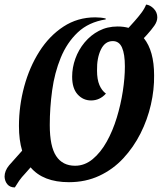

<svg xmlns="http://www.w3.org/2000/svg" viewBox="-45 -776 716 841"><path d="M20 45Q-1 45 -12.5 31.5Q-24 18 -25 -2Q-25 -28 -5 -52L52 -116Q38 -162 38 -224Q38 -312 61 -397Q84 -482 127.5 -550.5Q171 -619 233 -659.5Q295 -700 372 -700Q398 -700 418 -695V-691Q343 -679 295.5 -634Q248 -589 221 -523Q194 -457 183.5 -380.5Q173 -304 173 -228Q173 -135 201 -92.5Q229 -50 284 -50Q326 -50 361 -79Q396 -108 422.5 -155.5Q449 -203 466.5 -260.5Q484 -318 493 -376.5Q502 -435 502 -485Q502 -539 489.5 -567.5Q477 -596 449 -596Q415 -596 397 -559Q379 -522 380 -467Q380 -428 390.5 -403.5Q401 -379 419 -366Q392 -336 354 -336Q319 -336 295 -362.5Q271 -389 271 -440Q271 -480 285 -519Q299 -558 325.5 -590Q352 -622 388.5 -641Q425 -660 470 -660Q496 -660 518 -654L545 -684Q561 -702 574.5 -720Q588 -738 595 -756Q613 -754 628.5 -738Q644 -722 644 -700Q644 -682 631 -663.5Q618 -645 599 -624L585 -609Q630 -553 630 -446Q631 -384 616 -318Q601 -252 570.5 -191.5Q540 -131 495 -82.5Q450 -34 390 -6Q330 22 257 22Q144 22 89 -43L67 -18Q49 1 39 15.5Q29 30 20 45Z"/></svg>

Font: Sansita Swashed Medium
Style: Regular
Weight: 500
Designer: Pablo Cosgaya
Foundry: Omnibus-Type
Version: Version 1.003; ttfautohint (v1.8.3)